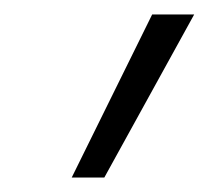

<svg xmlns="http://www.w3.org/2000/svg" viewBox="-20 -684 288 265"><path d="M79 -439 190 -664H248L124 -439Z"/></svg>

Font: Ysabeau Infant Light
Style: Italic
Weight: 300
Italic angle: -12°
Designer: Christian Thalmann (Catharsis Fonts)
Version: Version 2.001;gftools[0.9.30]; featfreeze: ss01,ss02,lnum